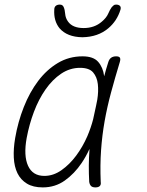

<svg xmlns="http://www.w3.org/2000/svg" viewBox="-20 -805 640 835"><path d="M166 10Q124 10 97 -6.5Q70 -23 56 -51.5Q42 -80 40 -119.5Q38 -159 46 -205Q58 -275 83.5 -339.5Q109 -404 146 -453Q183 -502 231.5 -531Q280 -560 339 -560Q386 -560 407 -536Q428 -512 433 -474V-473Q441 -504 451 -535Q455 -548 463.5 -554Q472 -560 485 -560Q498 -560 501.5 -554Q505 -548 501 -535Q480 -466 463 -403Q446 -340 435 -278Q424 -216 419.5 -151.5Q415 -87 418 -14Q420 -2 414 4Q408 10 395 10Q382 10 376 4Q370 -2 368 -14Q364 -87 369 -152V-157Q354 -124 335 -96Q304 -50 262 -20Q220 10 166 10ZM173 -40Q212 -40 247.5 -65Q283 -90 311.5 -128.5Q340 -167 360 -213Q376 -251 385 -286Q391 -316 398 -346Q400 -358 403 -371Q409 -408 405.5 -439Q402 -470 385 -490Q368 -510 328 -510Q284 -510 246 -484.5Q208 -459 178 -416Q148 -373 127.5 -318.5Q107 -264 96 -205Q82 -128 102 -84Q122 -40 173 -40ZM216 -763Q216 -774 222.5 -779.5Q229 -785 240 -785Q247 -785 251 -782Q255 -779 257 -774Q262 -763 263.5 -744.5Q265 -726 276 -711Q296 -683 344 -683Q391 -683 423 -711Q443 -728 450.5 -745.5Q458 -763 466 -774Q471 -779 474.5 -782Q478 -785 485 -785Q496 -785 501.5 -779.5Q507 -774 504 -763Q489 -714 451 -682Q406 -644 338 -643Q272 -644 239 -682Q213 -714 216 -763Z"/></svg>

Font: Maple Mono NL Thin
Style: Italic
Weight: 250
Italic angle: -10°
Monospace: yes
Designer: subframe7536
Version: Version 7.000